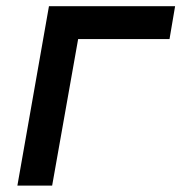

<svg xmlns="http://www.w3.org/2000/svg" viewBox="-20 -582 569 602"><path d="M511.5 -459.5H225L143.5 0H34.5L133.5 -562.5H529Z"/></svg>

Font: Russisch Sans SemiBold
Style: Italic
Weight: 600
Width: 4
Italic angle: -10°
Designer: Michael Sharanda (font) & Cristiano Sobral (main changes)
Foundry: Michael Sharanda
Version: Version 2.00;September 8, 2020;FontCreator 13.0.0.2681 64-bi